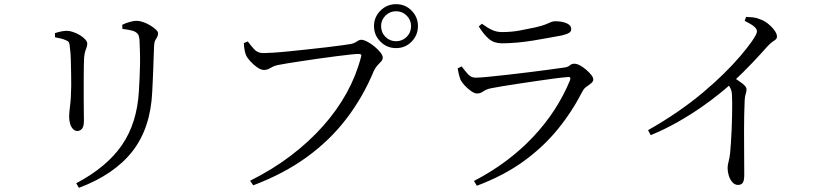

<svg xmlns="http://www.w3.org/2000/svg" viewBox="-20 -846 4010 922"><path d="M346 34Q492 -43 565 -148.5Q638 -254 647 -408Q649 -442 650.5 -475Q652 -508 652.5 -539Q653 -570 652 -598.5Q651 -627 650 -653Q649 -666 645.5 -676Q642 -686 628 -694Q620 -698 603.5 -701.5Q587 -705 568 -707L567 -727Q583 -735 602.5 -740.5Q622 -746 635 -746Q650 -746 667.5 -740Q685 -734 701.5 -724Q718 -714 728.5 -704Q739 -694 739 -686Q739 -675 734.5 -668Q730 -661 725.5 -652.5Q721 -644 720 -627Q719 -605 718 -576Q717 -547 716 -516.5Q715 -486 713.5 -457Q712 -428 711 -405Q703 -231 616 -119.5Q529 -8 359 56ZM351 -217Q340 -217 331 -226Q322 -235 317 -251Q312 -267 312 -285Q312 -305 316.5 -338.5Q321 -372 322 -433Q322 -457 321.5 -492.5Q321 -528 320 -562Q319 -596 316 -614Q315 -632 312 -640Q309 -648 296 -653Q285 -658 272.5 -661Q260 -664 244 -667V-687Q259 -692 274 -695Q289 -698 301 -698Q315 -698 332 -692Q349 -686 364 -677Q379 -668 389 -657Q399 -646 399 -637Q399 -627 396 -619Q393 -611 389.5 -600.5Q386 -590 384 -571Q383 -558 382.5 -527Q382 -496 382 -457Q382 -418 382 -379Q382 -340 382.5 -309.5Q383 -279 383 -267Q383 -238 373.5 -227.5Q364 -217 351 -217Z M1181 22Q1289 -32 1376.5 -98.5Q1464 -165 1531.5 -241Q1599 -317 1644.5 -399.5Q1690 -482 1713 -570Q1717 -582 1713 -584.5Q1709 -587 1701 -587Q1690 -587 1662 -584Q1634 -581 1595 -576Q1556 -571 1513.5 -565Q1471 -559 1431.5 -553Q1392 -547 1361 -542Q1330 -537 1316 -534Q1296 -530 1279.5 -520Q1263 -510 1248 -510Q1233 -510 1214.5 -523Q1196 -536 1181 -553Q1166 -570 1161 -582Q1157 -593 1154.5 -606Q1152 -619 1151 -639L1170 -647Q1183 -629 1200 -610Q1217 -591 1244 -591Q1258 -591 1291 -593Q1324 -595 1368 -599.5Q1412 -604 1458.5 -609Q1505 -614 1548 -619Q1591 -624 1622.5 -628.5Q1654 -633 1666 -635Q1679 -638 1686.5 -642.5Q1694 -647 1700.5 -651Q1707 -655 1715 -655Q1726 -655 1743.5 -646Q1761 -637 1778 -623Q1795 -609 1806.5 -594.5Q1818 -580 1818 -570Q1818 -559 1810 -550.5Q1802 -542 1792.5 -532Q1783 -522 1775 -505Q1723 -380 1644 -276.5Q1565 -173 1454.5 -92.5Q1344 -12 1196 44ZM1882 -615Q1838 -615 1807 -646Q1776 -677 1776 -721Q1776 -764 1807 -795Q1838 -826 1882 -826Q1926 -826 1956.5 -795Q1987 -764 1987 -721Q1987 -677 1956.5 -646Q1926 -615 1882 -615ZM1882 -648Q1912 -648 1933 -669Q1954 -690 1954 -721Q1954 -750 1933 -771Q1912 -792 1882 -792Q1852 -792 1831 -771Q1810 -750 1810 -721Q1810 -690 1831 -669Q1852 -648 1882 -648Z M2256 23Q2339 -20 2410 -73Q2481 -126 2539.5 -188Q2598 -250 2642.5 -318.5Q2687 -387 2717 -460Q2724 -479 2705 -476Q2680 -474 2642 -469Q2604 -464 2560 -457.5Q2516 -451 2472.5 -444.5Q2429 -438 2393 -432Q2357 -426 2337 -422Q2314 -417 2300.5 -407Q2287 -397 2270 -397Q2259 -397 2242.5 -408.5Q2226 -420 2212 -435Q2198 -450 2192 -462Q2187 -475 2183.5 -489Q2180 -503 2178 -518L2197 -527Q2214 -504 2228.5 -488.5Q2243 -473 2264 -473Q2281 -473 2323 -477Q2365 -481 2417.5 -487Q2470 -493 2523 -499.5Q2576 -506 2619.5 -512Q2663 -518 2684 -521Q2706 -523 2715.5 -531.5Q2725 -540 2738 -540Q2750 -540 2765 -532Q2780 -524 2794.5 -511.5Q2809 -499 2819 -486.5Q2829 -474 2829 -464Q2829 -455 2819 -446.5Q2809 -438 2797 -430Q2785 -422 2778 -409Q2728 -311 2659 -226Q2590 -141 2495 -72Q2400 -3 2270 46ZM2391 -638Q2353 -638 2328.5 -658.5Q2304 -679 2279 -719L2294 -732Q2323 -711 2344.5 -701.5Q2366 -692 2390 -692Q2437 -692 2476 -699.5Q2515 -707 2553 -715Q2583 -722 2599 -728.5Q2615 -735 2625 -739.5Q2635 -744 2646 -744Q2678 -744 2700.5 -734.5Q2723 -725 2723 -706Q2723 -695 2713 -688.5Q2703 -682 2679 -676Q2651 -671 2616 -664.5Q2581 -658 2541.5 -651.5Q2502 -645 2463 -641.5Q2424 -638 2391 -638Z M3092 -221Q3168 -264 3234 -309.5Q3300 -355 3356 -402Q3412 -449 3456.5 -493Q3501 -537 3534 -575.5Q3567 -614 3588 -644Q3615 -682 3615 -695Q3615 -707 3601.5 -718.5Q3588 -730 3556 -746L3563 -765Q3580 -764 3596.5 -762.5Q3613 -761 3628 -754Q3648 -748 3667 -733Q3686 -718 3698.5 -701Q3711 -684 3711 -671Q3711 -662 3705.5 -657Q3700 -652 3690 -645.5Q3680 -639 3666 -624Q3636 -590 3593 -544.5Q3550 -499 3493 -446Q3473 -427 3436 -397Q3399 -367 3349 -332Q3299 -297 3237 -261.5Q3175 -226 3105 -197ZM3524 42Q3508 42 3496.5 28.5Q3485 15 3479.5 -3.5Q3474 -22 3474 -39Q3474 -53 3478.5 -69Q3483 -85 3486 -110Q3488 -130 3490 -160.5Q3492 -191 3493.5 -225Q3495 -259 3495.5 -292Q3496 -325 3496 -351Q3496 -377 3495 -390Q3494 -409 3488 -421.5Q3482 -434 3465 -453L3495 -479Q3522 -462 3543.5 -446Q3565 -430 3565 -417Q3565 -407 3561 -395.5Q3557 -384 3556 -365Q3553 -293 3553 -222Q3553 -151 3553.5 -94Q3554 -37 3554 -7Q3554 21 3547 31.5Q3540 42 3524 42Z"/></svg>

Font: Noto Serif HK ExtraLight
Style: Regular
Weight: 400
Version: Version 2.002-H1;hotconv 1.1.0;makeotfexe 2.6.0